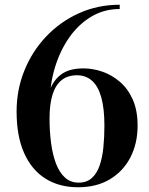

<svg xmlns="http://www.w3.org/2000/svg" viewBox="-20 -780 630 810"><path d="M309 10Q230.5 10 172.2 -26.2Q114 -62.5 82 -133.8Q50 -205 50 -310Q50 -401 82.8 -482.2Q115.5 -563.5 174.8 -626Q234 -688.5 313.2 -724.2Q392.5 -760 485 -760V-742Q418.5 -742 364.2 -709.2Q310 -676.5 271.2 -620.5Q232.5 -564.5 211.5 -494.5Q190.5 -424.5 190.5 -350L189 -280.5Q189 -225.5 195.5 -176.5Q202 -127.5 216.2 -90Q230.5 -52.5 254 -31Q277.5 -9.5 312 -9.5Q346 -9.5 367.5 -29Q389 -48.5 400.5 -82.2Q412 -116 416.2 -159.2Q420.5 -202.5 420.5 -250Q420.5 -323 407 -370.2Q393.5 -417.5 367.5 -440Q341.5 -462.5 304.5 -462.5Q265.5 -462.5 239.8 -441.8Q214 -421 201.5 -380.5Q189 -340 189 -280.5H172.5Q172.5 -342 186.8 -389.5Q201 -437 235.5 -464.2Q270 -491.5 332 -491.5Q372 -491.5 412.2 -477.5Q452.5 -463.5 486.2 -434.5Q520 -405.5 540.2 -359.8Q560.5 -314 560.5 -250Q560.5 -175 530.2 -116.2Q500 -57.5 443.8 -23.8Q387.5 10 309 10Z"/></svg>

Font: Bodoni Moda 11pt SemiBold
Style: Regular
Weight: 600
Designer: Owen Earl
Foundry: indestructible type
Version: Version 2.004